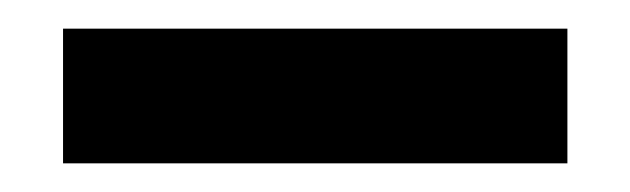

<svg xmlns="http://www.w3.org/2000/svg" viewBox="-20 -7 440 134"><path d="M24 107V13H376V107Z"/></svg>

Font: Inconsolata Condensed ExtraBold
Style: Regular
Weight: 800
Width: 3
Monospace: yes
Designer: Raph Levien, Cyreal, Brenton Simpson
Foundry: Raph Levien, Cyreal, Google
Version: Version 3.001; ttfautohint (v1.8.2.53-6de2)